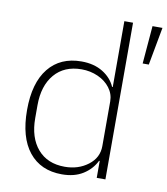

<svg xmlns="http://www.w3.org/2000/svg" viewBox="-84 -811 779 893"><g transform="rotate(10 305.5 -364.0)"><path d="M578 -561H549L564 -740H611ZM57 -255Q57 -383 112.5 -452Q168 -521 268 -521Q327 -521 368.5 -495.5Q410 -470 428 -429H431V-740H472V0H431V-80H428Q408 -39 367.5 -13.5Q327 12 268 12Q168 12 112.5 -57Q57 -126 57 -255ZM431 -150V-361Q431 -396 409.5 -424.5Q388 -453 352 -469Q316 -485 275 -485Q193 -485 147 -431Q101 -377 101 -285V-224Q101 -132 147 -78.5Q193 -25 275 -25Q339 -25 385 -60Q431 -95 431 -150Z"/></g></svg>

Font: Anuphan ExtraLight
Style: Regular
Weight: 200
Designer: Cadson Demak
Version: Version 3.001